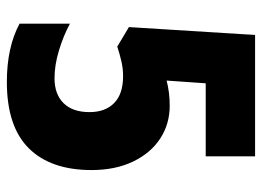

<svg xmlns="http://www.w3.org/2000/svg" viewBox="-122 -632 764 560"><g transform="rotate(90 260.0 -352.0)"><path d="M288 -465Q342 -465 384.5 -437Q427 -409 451.5 -357.5Q476 -306 476 -237Q476 -118 412.5 -54Q349 10 219 10Q118 10 49 -27V-174Q84 -155 127 -142Q170 -129 208 -129Q255 -129 281 -155.5Q307 -182 307 -231Q307 -277 280.5 -303Q254 -329 202 -329Q180 -329 158.5 -324Q137 -319 116 -312L59 -346L82 -714H436V-570H223L215 -456Q250 -465 288 -465Z"/></g></svg>

Font: Noto Sans Bengali Condensed ExtraBold
Style: Regular
Weight: 800
Width: 3
Designer: Joana Ranito - Universal Thirst; Jelle Bosma - Monotype Design Team
Foundry: Universal Thirst ehf.
Version: Version 3.000; ttfautohint (v1.8.4.7-5d5b)